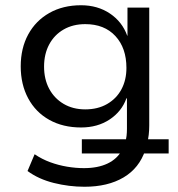

<svg xmlns="http://www.w3.org/2000/svg" viewBox="-20 -523 678 732"><path d="M302 189Q243 189 185 174.5Q127 160 85 129L112 65Q140 84 171.5 95.5Q203 107 236 112.5Q269 118 300 118Q353 118 390 100.5Q427 83 446 48L452 62H292V8H471L457 20Q461 8 462.5 -5Q464 -18 464 -32V-148H462Q444 -98 398 -67.5Q352 -37 289 -37Q220 -37 168 -66Q116 -95 87.5 -148Q59 -201 59 -270Q59 -339 87.5 -391.5Q116 -444 168 -473.5Q220 -503 289 -503Q352 -503 399 -471.5Q446 -440 465 -387H466V-494H549V-45Q549 -26 547 -9Q545 8 542 24L534 8H623V62H518L534 49Q511 118 451 153.5Q391 189 302 189ZM305 -106Q353 -106 388.5 -126.5Q424 -147 443 -182.5Q462 -218 462 -264Q462 -340 420 -385.5Q378 -431 305 -431Q258 -431 222.5 -410.5Q187 -390 167.5 -353.5Q148 -317 148 -269Q148 -221 167.5 -184.5Q187 -148 222.5 -127Q258 -106 305 -106Z"/></svg>

Font: Nunito Sans 8pt
Style: Regular
Weight: 400
Version: Version 3.101;gftools[0.9.27]